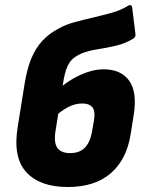

<svg xmlns="http://www.w3.org/2000/svg" viewBox="-20 -738 580 770"><path d="M252 12Q140 12 85.5 -47.5Q31 -107 51 -229L79 -404Q89 -464 106 -504.5Q123 -545 149.5 -574Q176 -603 216 -624Q245 -640 280.5 -649.5Q316 -659 354.5 -668Q393 -677 429 -687Q465 -697 494 -715Q500 -719 504.5 -717Q509 -715 510 -708L523 -603Q525 -590 516 -584Q484 -564 446 -555Q408 -546 372 -540.5Q336 -535 308 -524Q274 -510 258.5 -486.5Q243 -463 235 -417L203 -215Q195 -166 210 -145Q225 -124 261 -124Q300 -124 321 -146.5Q342 -169 349 -210L357 -256Q363 -291 351 -307Q339 -323 309 -323Q280 -323 250.5 -307Q221 -291 199 -268L220 -384Q239 -402 267 -419Q295 -436 328.5 -448Q362 -460 396 -460Q465 -460 498 -414.5Q531 -369 516 -275L504 -200Q488 -98 424 -43Q360 12 252 12Z"/></svg>

Font: Sofia Sans Black
Style: Italic
Weight: 900
Italic angle: -9°
Version: Version 4.100-B